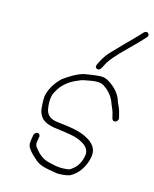

<svg xmlns="http://www.w3.org/2000/svg" viewBox="-115 -855 743 924"><g transform="rotate(15 256.0 -392.5)"><path d="M334.6 -553 343.1 -569C353.7 -592.9 383.4 -628.4 432.1 -675.7C465.5 -708.1 490.5 -733.8 507.3 -753C521.9 -768 501.6 -786.6 486.1 -771C472.1 -754.9 458 -740.1 443.9 -726.4C429.8 -712.7 399.8 -682 354 -634.2C340.1 -619.7 327.3 -601 315.5 -578L308 -562C299.3 -544.3 325.3 -534.2 334.6 -553ZM100.9 -157 96.7 -131C95.6 -123.7 95.2 -117 95.6 -111C95.7 -95.4 113.5 -72.5 148.8 -42.4C172.8 -22 204.9 -17.1 239.3 -11.5L257.8 -8.5C271.3 -6.3 312 -11.1 321 -15.5C360.6 -34.9 390.5 -79 398.4 -129C402.8 -156.4 394 -179.1 372.2 -197C329.5 -232.1 269.3 -239.6 198 -247.2C162.1 -251.1 139.5 -267.4 136.1 -304C131.1 -339.4 135.2 -367.1 148.3 -387C164.5 -418 191.1 -442.3 228.2 -459.9C246.7 -468.6 260.2 -473.7 268.7 -475C288.5 -478.1 308.6 -484 332.8 -484C346 -484 357.2 -481 366.2 -475C394.8 -456.6 414.3 -432.3 424.7 -402C426.9 -395.3 429.4 -389.5 431.9 -384.5C439.3 -369.9 444.6 -348.9 448.4 -331C454.7 -312.6 481.9 -322.8 478.3 -343L471 -371.5C467.6 -386.6 458 -403.2 452.9 -416C444.6 -447.9 423.1 -475.6 388.3 -498.9C373.3 -509 359 -514 345.5 -514C325.1 -514 289.1 -508.5 265.4 -504.5C234.8 -499.4 187.2 -470.5 162.4 -451C136 -426 117.7 -397 107.4 -363.8C103.1 -349.6 102.8 -324.6 106.6 -288.5C107.9 -276.2 112.6 -263.9 120.8 -251.5C133.8 -232 162 -219.9 205.4 -215.3C216.1 -214.2 229 -212.4 244.3 -210C256.9 -208 256.9 -208 269.6 -206C316.8 -198.6 375.5 -173.9 368.3 -128C363.1 -95.5 349.9 -70.8 328.6 -54C312.3 -41.2 314.6 -41.6 289.8 -39.5C254.4 -36.5 233.1 -43.6 205.3 -50C178.5 -56.2 153.9 -74.6 131.7 -105.1C126.7 -111.9 125.1 -120.5 126.7 -131L130.9 -157C132.1 -164.9 126.2 -172 118.2 -172C110.3 -172 102.1 -164.9 100.9 -157Z"/></g></svg>

Font: MewTooHand
Style: Ita
Weight: 400
Designer: Mew Too, Robert Jablonski
Version: Version 0.77